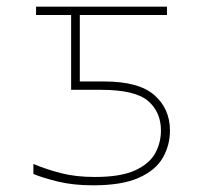

<svg xmlns="http://www.w3.org/2000/svg" viewBox="-20 -548 640 575"><path d="M259 7Q200 7 154.5 -4Q109 -15 80 -27V-57Q118 -41 162.5 -29.5Q207 -18 264 -18Q342 -18 385 -38Q428 -58 445 -89.5Q462 -121 462 -157Q462 -213 423 -246Q384 -279 283 -279H193V-503H88V-528H480V-503H219V-304H292Q396 -304 442.5 -263Q489 -222 489 -157Q489 -113 467.5 -75.5Q446 -38 395.5 -15.5Q345 7 259 7Z"/></svg>

Font: Noto Sans Mono Thin
Style: Regular
Weight: 100
Designer: Monotype Design Team
Foundry: Monotype Imaging Inc.
Version: Version 2.014